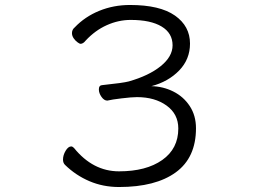

<svg xmlns="http://www.w3.org/2000/svg" viewBox="-20 -733 1040 771"><path d="M767 -218Q767 -100 686 -41Q605 18 458 18Q394 18 339 -5.5Q284 -29 241 -71Q233 -79 233 -92Q233 -110 243.5 -127.5Q254 -145 266 -145Q271 -145 277 -139Q353 -45 458 -45Q567 -45 631.5 -90.5Q696 -136 696 -217Q696 -275 649 -309Q602 -343 530 -343Q509 -343 468 -338Q427 -333 416 -330L411 -329Q398 -329 387.5 -344Q377 -359 377 -374Q377 -390 389 -391Q475 -400 497 -406Q578 -429 625.5 -467.5Q673 -506 673 -551Q673 -600 629 -626.5Q585 -653 505 -653Q456 -653 409 -632Q362 -611 324 -570Q314 -557 303 -557Q300 -557 291.5 -563Q283 -569 276 -579Q269 -589 269 -600Q269 -614 280 -623Q321 -666 378.5 -689.5Q436 -713 502 -713Q622 -713 682.5 -670.5Q743 -628 743 -558Q743 -495 699.5 -450Q656 -405 588 -387Q635 -386 676 -365.5Q717 -345 742 -307Q767 -269 767 -218Z"/></svg>

Font: Iansui 0.93
Style: Regular
Weight: 400
Designer: But Ko / Fontworks Inc.
Foundry: zi-hi.com / Fontworks Inc.
Version: Version 0.931